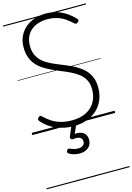

<svg xmlns="http://www.w3.org/2000/svg" viewBox="-208 -1113 1179 1710"><g transform="rotate(-15 382.0 -257.5)"><path d="M377 19Q335 19 295 11Q255 3 218 -12.5Q181 -28 149.5 -51Q118 -74 93 -104Q85 -114 85.5 -121.5Q86 -129 95 -138Q105 -147 112 -147Q119 -147 132 -134Q160 -105 197 -82Q234 -59 279 -47Q324 -35 377 -35Q432 -35 477 -50Q522 -65 554 -94Q586 -123 603 -164Q620 -205 620 -256Q620 -308 601 -343.5Q582 -379 549 -404.5Q516 -430 474 -450Q432 -470 386 -488Q348 -504 310.5 -521.5Q273 -539 239.5 -561Q206 -583 181 -612.5Q156 -642 141.5 -681.5Q127 -721 127 -774Q127 -831 148 -875.5Q169 -920 205.5 -951Q242 -982 290.5 -998.5Q339 -1015 394 -1015Q453 -1015 500 -999Q547 -983 585 -957Q623 -931 654 -898Q662 -891 662 -883Q662 -875 653 -867Q644 -858 635.5 -857.5Q627 -857 618 -865Q588 -894 555 -916Q522 -938 482.5 -950Q443 -962 394 -962Q346 -962 307 -948.5Q268 -935 240.5 -910Q213 -885 199 -850Q185 -815 185 -773Q185 -721 203 -684.5Q221 -648 252 -622Q283 -596 323 -577Q363 -558 406 -541Q455 -522 503 -499Q551 -476 590.5 -445Q630 -414 653.5 -368.5Q677 -323 677 -257Q677 -196 656 -145Q635 -94 595 -57.5Q555 -21 500 -1Q445 19 377 19ZM365 268Q348 268 321 262.5Q294 257 270 242Q262 237 260.5 229Q259 221 264 213Q269 204 275 201.5Q281 199 290 203Q305 209 323.5 215Q342 221 363 221Q394 221 410 208Q426 195 426 171Q426 147 406 135Q386 123 344 129Q336 130 331 128Q326 126 322 121Q317 114 317.5 108Q318 102 322 94L364 -4H408L360 107L343 94Q380 83 411 89Q442 95 460 115.5Q478 136 478 171Q478 200 464.5 221.5Q451 243 425.5 255.5Q400 268 365 268ZM0 490H764V500H0ZM0 -20H764V0H0ZM0 -505H764V-500H0ZM0 -1010H764V-1000H0Z"/></g></svg>

Font: Playwrite PE Guides
Style: Regular
Weight: 400
Designer: Veronika Burian, José Scaglione
Foundry: TypeTogether
Version: Version 1.003